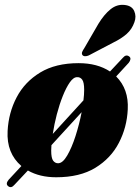

<svg xmlns="http://www.w3.org/2000/svg" viewBox="-20 -724 581 795"><path d="M14 47Q1.5 37.5 16 20L68.5 -36.5Q6.5 -90 11.5 -181.5Q15.5 -257.5 49 -321.2Q82.5 -385 146.5 -423.8Q210.5 -462.5 305.5 -462.5Q383 -462.5 435.5 -428L488.5 -484.5Q501.5 -500 514.5 -490.5Q521 -486 520 -478.8Q519 -471.5 513 -464L461 -407.5Q513.5 -355 509 -271Q505.5 -196.5 472.2 -132.5Q439 -68.5 374.8 -29.2Q310.5 10 212.5 10Q144.5 10 95.5 -18L40 41Q26.5 57 14 47ZM300 -404.5Q284.5 -405 269.2 -383.2Q254 -361.5 240 -326.5Q226 -291.5 215.2 -250.2Q204.5 -209 198.5 -169.5L325.5 -308.5Q328.5 -332.5 328.5 -352Q328.5 -383 320.5 -394Q312.5 -405 300 -404.5ZM220.5 -48Q239.5 -48 258.2 -80Q277 -112 292.8 -161Q308.5 -210 318 -259.5L193 -123Q192 -111 192 -100.5Q192 -69.5 200 -58.8Q208 -48 220.5 -48ZM387.5 -625.5Q411 -664 437.5 -685.5Q464 -707 495.5 -703.5Q526 -700.5 535.8 -678.2Q545.5 -656 536.5 -632Q526.5 -603 504.5 -583.5Q482.5 -564 448.5 -547.5L347.5 -494.5Q339.5 -491 332 -491.2Q324.5 -491.5 321 -496.5Q317.5 -502.5 320.5 -509.5Q323.5 -516.5 329 -524.5Z"/></svg>

Font: Fraunces 144pt S050 Black
Style: Italic
Weight: 900
Italic angle: -16°
Version: Version 1.000; ttfautohint (v1.8.3)